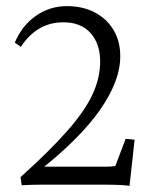

<svg xmlns="http://www.w3.org/2000/svg" viewBox="-20 -602 502 626"><path d="M50.8 2 46.9 -24.4Q144.5 -112.3 201.2 -177.2Q257.8 -242.2 282.2 -295.4Q306.6 -348.6 306.6 -401.4Q306.6 -459 275.4 -494.1Q244.1 -529.3 186.5 -529.3Q100.6 -529.3 47.9 -449.2L28.3 -462.9Q50.8 -517.6 96.2 -549.8Q141.6 -582 198.2 -582Q250 -582 289.1 -561.5Q328.1 -541 350.1 -504.4Q372.1 -467.8 372.1 -418Q372.1 -337.9 305.7 -243.2Q239.3 -148.4 103.5 -42L109.4 -58.6H332Q337.9 -58.6 346.7 -59.6Q355.5 -60.5 356.4 -61.5L389.6 -149.4L418.9 -146.5L402.3 3.9Q388.7 2 377.9 1.5Q367.2 1 354 0.5Q340.8 0 317.4 0H122.1Q103.5 0 85.4 0.5Q67.4 1 50.8 2Z"/></svg>

Font: Crimson Pro ExtraLight
Style: Regular
Weight: 250
Designer: Jacques Le Bailly
Foundry: Baron von Fonthausen
Version: Version 1.003